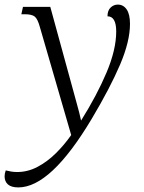

<svg xmlns="http://www.w3.org/2000/svg" viewBox="-70 -566 626 836"><path d="M10 250Q-21 250 -35.5 237Q-50 224 -50 202Q-50 189 -45 176Q-33 179 -21 181Q-9 183 5 183Q51 183 93.5 160.5Q136 138 173 101.5Q210 65 240 22L104 -447Q94 -484 81 -494Q68 -504 38 -504H23L30 -536H149L243 -193Q256 -144 266 -109Q276 -74 283 -41Q352 -151 394 -250.5Q436 -350 436 -429Q436 -495 398 -495Q398 -520 411.5 -533Q425 -546 443 -546Q467 -546 481.5 -525Q496 -504 496 -462Q496 -386 453 -285Q410 -184 329 -48Q151 250 10 250Z"/></svg>

Font: Noto Serif Light
Style: Italic
Weight: 300
Italic angle: -12°
Designer: Monotype Design Team
Foundry: Monotype Imaging Inc.
Version: Version 2.013